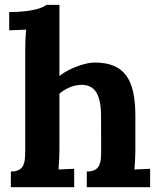

<svg xmlns="http://www.w3.org/2000/svg" viewBox="-20 -775 661 795"><path d="M540.5 -160.6Q540.5 -153.3 540.3 -143.1Q540 -132.8 539.6 -121.1Q539.1 -109.4 538.3 -96.9Q537.6 -84.5 536.6 -73.2L601.6 -76.2V0H339.4V-64.9Q360.4 -64.9 372.3 -71.3Q384.3 -77.6 390.1 -89.4Q396 -101.1 397.5 -117.4Q398.9 -133.8 398.9 -153.8L398.4 -296.4Q397.9 -362.3 378.4 -393.1Q358.9 -423.8 317.4 -423.8Q291.5 -423.3 267.3 -412.8Q243.2 -402.3 226.1 -387.2V-160.6Q226.1 -153.3 225.8 -143.1Q225.6 -132.8 225.1 -121.1Q224.6 -109.4 223.9 -96.9Q223.1 -84.5 222.2 -73.2L287.1 -76.2V0H24.9V-64.9Q45.9 -64.9 57.9 -71.3Q69.8 -77.6 75.7 -89.4Q81.5 -101.1 83 -117.4Q84.5 -133.8 84.5 -153.8V-564.9Q84.5 -583 85.2 -606.4Q85.9 -629.9 88.4 -652.3L18.1 -649.4V-725.1Q52.7 -725.1 79.3 -728Q106 -731 124.8 -735.4Q143.6 -739.7 155 -744.9Q166.5 -750 171.9 -754.9H226.1V-460.4Q240.7 -472.2 259.5 -482.2Q278.3 -492.2 298.1 -499.8Q317.9 -507.3 337.2 -511.7Q356.4 -516.1 371.6 -516.1Q417.5 -516.1 449.5 -503.2Q481.4 -490.2 501.7 -463.4Q522 -436.5 531.2 -394.5Q540.5 -352.5 540.5 -294.9Z"/></svg>

Font: DimaFred
Style: Bold
Weight: 800
Designer: R.Balvardi
Foundry: R.Balvardi (r.balvardi@gmail.com)
Version: Version 1.00;August 2, 2018;FontCreator 11.5.0.2427 64-bit